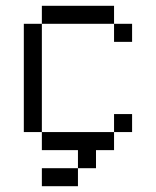

<svg xmlns="http://www.w3.org/2000/svg" viewBox="-20 -520 540 665"><path d="M437.5 -62.5V-125H375V-62.5H125V0H250V62.5H125V125H250V62.5H312.5V0H375V-62.5ZM437.5 -375V-437.5H375V-375ZM125 -62.5Q125 -62.5 125 -437.5H62.5Q62.5 -437.5 62.5 -62.5ZM125 -437.5H375V-500H125Z"/></svg>

Font: Unifont
Style: Regular
Weight: 500
Version: Version 15.1.04